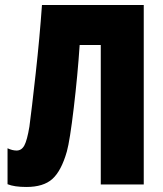

<svg xmlns="http://www.w3.org/2000/svg" viewBox="-20 -734 650 764"><path d="M381 0V-555H297Q289 -435 273.5 -304.5Q258 -174 246 -131Q224 -54 188.5 -22Q153 10 85 10Q37 10 10 -1V-144Q29 -135 46 -135Q66 -135 77 -155.5Q88 -176 97 -230Q106 -297 122 -441.5Q138 -586 147 -714H552V0Z"/></svg>

Font: Noto Sans UI CondBlack
Style: Regular
Weight: 900
Width: 3
Designer: Monotype Design Team
Foundry: Monotype Imaging Inc.
Version: Version 1.001